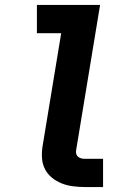

<svg xmlns="http://www.w3.org/2000/svg" viewBox="-20 -755 540 775"><path d="M324 0Q300 0 275.5 -3Q251 -6 229.5 -14.5Q208 -23 190 -37.5Q172 -52 161.5 -72.5Q151 -93 149.5 -117.5Q148 -142 152 -166L227 -621H129V-735H384L287 -147Q286 -140 288 -133Q290 -126 296 -121.5Q302 -117 309 -115.5Q316 -114 324 -114H396V0Z"/></svg>

Font: Iosevka Curly Heavy Oblique
Style: Regular
Weight: 900
Italic angle: -9°
Monospace: yes
Designer: Belleve Invis
Foundry: Belleve Invis
Version: Version 11.1.0; ttfautohint (v1.8.3)